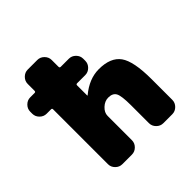

<svg xmlns="http://www.w3.org/2000/svg" viewBox="-192 -913 1076 1076"><g transform="rotate(-45 345.5 -375.0)"><path d="M463 -470Q556 -470 594.5 -416.5Q633 -363 633 -220V-57Q633 -34 616 -17Q599 0 576 0H505Q482 0 465 -17Q448 -34 448 -57V-200Q448 -274 435.5 -297Q423 -320 388 -320Q360 -320 336.5 -298Q313 -276 313 -250V-57Q313 -34 296 -17Q279 0 256 0H180Q157 0 140 -17Q123 -34 123 -57V-492Q123 -500 115 -500H80Q57 -500 40 -517Q23 -534 23 -557V-573Q23 -596 40 -613Q57 -630 80 -630H115Q123 -630 123 -639V-693Q123 -716 140 -733Q157 -750 180 -750H256Q279 -750 296 -733Q313 -716 313 -693V-639Q313 -630 322 -630H386Q409 -630 426 -613Q443 -596 443 -573V-557Q443 -534 426 -517Q409 -500 386 -500H322Q313 -500 313 -492V-411Q313 -410 314 -410Q315 -410 316 -411Q387 -470 463 -470Z"/></g></svg>

Font: Rounded Mplus 1c Black
Style: Regular
Weight: 900
Version: Version 1.059.20150529